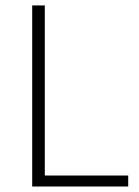

<svg xmlns="http://www.w3.org/2000/svg" viewBox="-20 -679 507 699"><path d="M97.2 0V-659.2H143.1V-40H446.8V0Z"/></svg>

Font: Source Sans Pro Light
Style: Regular
Weight: 300
Designer: Paul D. Hunt
Foundry: Adobe Systems Incorporated
Version: Version 2.020;PS 2.0;hotconv 1.0.86;makeotf.lib2.5.63406